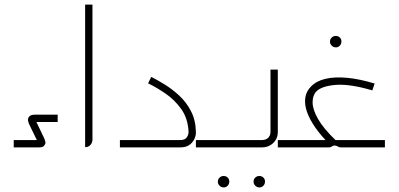

<svg xmlns="http://www.w3.org/2000/svg" viewBox="-20 -644 1742 839"><path d="M40 0V-32H141L107 -102Q107 -103 105.5 -106Q104 -109 103 -114Q102 -119 102.5 -124.5Q103 -130 108 -135Q111 -139 118 -141Q125 -143 133 -143H232V-111H139L173 -40Q174 -37 176 -32Q178 -27 178.5 -21Q179 -15 174 -9Q172 -5 167.5 -3Q163 -1 158.5 -0.5Q154 0 151 0Z M352 -1V-624H384V-33Q384 -26 380.5 -18.5Q377 -11 370 -6Q363 -1 352 -1Z M504 0V-32H768Q788 -32 796 -43.5Q804 -55 804 -68Q801 -127 772 -167.5Q743 -208 703.5 -235Q664 -262 627 -280L641 -308Q667 -295 699.5 -275Q732 -255 763 -226.5Q794 -198 814.5 -158.5Q835 -119 836 -68Q837 -54 830 -38Q823 -22 808 -11Q793 0 768 0Z M958 175Q947 175 939.5 167.5Q932 160 932 150Q932 139 939.5 132Q947 125 957 125Q968 125 975 132Q982 139 982 149Q982 160 975 167.5Q968 175 958 175ZM1114 175Q1103 175 1095.5 167.5Q1088 160 1088 150Q1088 139 1095.5 132Q1103 125 1113 125Q1124 125 1131 132Q1138 139 1138 149Q1138 160 1131 167.5Q1124 175 1114 175Z M836 0V-32H1125Q1142 -32 1152 -42Q1162 -52 1162 -67V-340H1194V-67Q1194 -48 1185 -33Q1176 -18 1160.5 -9Q1145 0 1125 0Z M1448 -437Q1437 -437 1429.5 -444.5Q1422 -452 1422 -462Q1422 -473 1429.5 -480Q1437 -487 1447 -487Q1458 -487 1465 -480Q1472 -473 1472 -463Q1472 -452 1465 -444.5Q1458 -437 1448 -437Z M1424 -10Q1385 -48 1359 -85Q1333 -122 1321.5 -155Q1310 -188 1314 -216.5Q1318 -245 1339 -266Q1362 -290 1402 -299.5Q1442 -309 1496.5 -304Q1551 -299 1617 -279L1607 -249Q1509 -278 1447 -273Q1385 -268 1362 -244Q1346 -227 1346 -196.5Q1346 -166 1369.5 -124.5Q1393 -83 1446 -32ZM1194 0V-32H1662V0H1470Q1463 0 1459.5 -2Q1456 -4 1452 -6Q1448 -8 1442 -8Q1437 -8 1433.5 -6Q1430 -4 1426.5 -2Q1423 0 1416 0Z"/></svg>

Font: Mada ExtraLight
Style: Regular
Weight: 250
Designer: Khaled Hosny
Version: Version 1.5